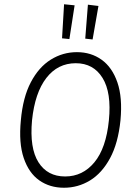

<svg xmlns="http://www.w3.org/2000/svg" viewBox="-20 -873 602 902"><path d="M280.5 9Q214 9 164.8 -25.5Q115.5 -60 91.5 -130.5Q67.5 -201 78 -308Q87.5 -415.5 124.8 -486.5Q162 -557.5 218.5 -592.8Q275 -628 341.5 -628Q407.5 -628 457.2 -592.5Q507 -557 531.5 -486Q556 -415 546 -308Q535 -200 497 -129.8Q459 -59.5 402.8 -25.2Q346.5 9 280.5 9ZM286 -44Q368.5 -44 423.5 -110.5Q478.5 -177 491.5 -307.5Q504.5 -437.5 461.8 -506.8Q419 -576 336 -576Q251.5 -576 197.8 -506.8Q144 -437.5 130.5 -308Q118.5 -177 160.8 -110.5Q203 -44 286 -44ZM415 -687.5 380.5 -691.5 393 -851 442.5 -845ZM306 -689.5 271.5 -693 281 -853 330.5 -848Z"/></svg>

Font: Karla Light
Style: Italic
Weight: 300
Italic angle: -8°
Designer: Jonathan Pinhorn
Version: Version 2.004;gftools[0.9.33]